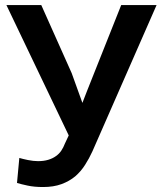

<svg xmlns="http://www.w3.org/2000/svg" viewBox="-20 -731 641 761"><path d="M47.4 -5.9Q63 -1 89.4 4.6Q115.7 10.3 150.4 10.3Q192.4 10.3 223.6 -1.2Q254.9 -12.7 278.3 -32.2Q300.8 -51.8 317.1 -77.4Q333.5 -103 346.2 -130.9L600.6 -710.9H460.4L325.2 -371.1L306.6 -323.2L264.2 -440.9L143.6 -710.9H5.4L252.4 -194.3L237.3 -162.1Q231.4 -146.5 222.9 -133.8Q214.4 -121.1 201.7 -112.3Q189 -103 171.4 -97.7Q153.8 -92.3 130.9 -92.3Q112.3 -92.3 90.8 -96.7Q69.3 -101.1 56.6 -105Z"/></svg>

Font: Roboto Mono SemiBold
Style: Regular
Weight: 600
Monospace: yes
Designer: Google
Version: Version 3.000